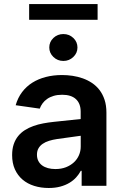

<svg xmlns="http://www.w3.org/2000/svg" viewBox="-20 -927 615 958"><path d="M223 11Q183.9 11 150.6 0.5Q117.2 -9.9 92.7 -30.7Q68.2 -51.5 54.3 -82.2Q40.5 -112.9 40.5 -153.1Q40.5 -183.9 48.5 -207.4Q56.5 -230.8 70.7 -248.2Q84.9 -265.6 104.4 -277.9Q123.9 -290.1 146.8 -298.3Q169.7 -306.5 195.5 -311.3Q221.2 -316.1 247.5 -318.9L382.5 -333.1V-370Q382.5 -410.5 358.8 -432.4Q335.2 -454.2 290.1 -454.2Q266.7 -454.2 248 -448.7Q229.4 -443.2 215.6 -433.6Q201.7 -424 192.5 -411.4Q183.2 -398.8 178.3 -384.9L58.2 -402Q68.9 -439.3 90.2 -467.5Q111.5 -495.7 141.5 -514.6Q171.5 -533.4 209 -543Q246.4 -552.6 289.4 -552.6Q315.3 -552.6 342 -548.7Q368.6 -544.7 393.1 -536Q417.6 -527.3 439.1 -513Q460.6 -498.6 476.6 -477.8Q492.5 -457 501.8 -429Q511 -400.9 511 -365.1V0H387.4V-74.9H383.2Q374.3 -57.9 360.3 -42.3Q346.2 -26.6 326.3 -14.7Q306.5 -2.8 280.7 4.1Q255 11 223 11ZM256.4 -83.5Q285.5 -83.5 308.8 -92.5Q332 -101.6 348.5 -116.8Q365.1 -132.1 373.9 -152.5Q382.8 -172.9 382.8 -195.7V-249.6L264.9 -233.3Q243.3 -230.1 225 -224.4Q206.7 -218.8 193.2 -209.5Q179.7 -200.3 172.1 -187Q164.4 -173.7 164.4 -155.2Q164.4 -137.4 171.2 -124.1Q177.9 -110.8 190.2 -101.7Q202.4 -92.7 219.3 -88.1Q236.2 -83.5 256.4 -83.5ZM467 -828.1H125.4V-906.6H467ZM296.2 -622.9Q267 -622.9 246.4 -642.8Q225.9 -662.6 225.9 -690Q225.9 -718 246.4 -737.6Q267 -757.1 296.2 -757.1Q325.3 -757.1 345.9 -737.6Q366.5 -718 366.5 -690Q366.5 -662.6 345.9 -642.8Q325.3 -622.9 296.2 -622.9Z"/></svg>

Font: Linik Sans SemiBold
Style: Regular
Weight: 600
Designer: Rasmus Andersson (font), Cristiano Sobral (main changes)
Foundry: rsms
Version: Version 3.018;June 1, 2022;FontCreator 14.0.0.2814 64-bit; t